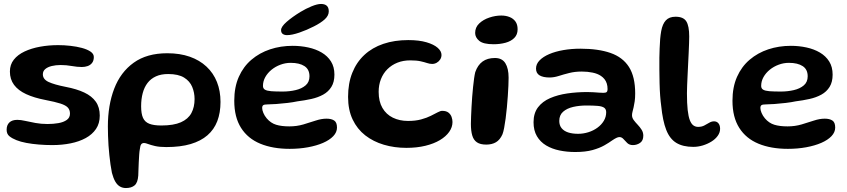

<svg xmlns="http://www.w3.org/2000/svg" viewBox="-20 -715 4279 970"><path d="M244 18Q210 18 176.2 15.2Q142.5 12.5 113.2 7Q84 1.5 63 -7Q41.5 -15.5 27.5 -26.8Q13.5 -38 13.5 -59.5Q13.5 -83 27.2 -96.2Q41 -109.5 67.5 -109.5Q85 -109.5 107.8 -104.2Q130.5 -99 159 -93.8Q187.5 -88.5 220 -88.5Q249.5 -88.5 275.2 -93Q301 -97.5 317.2 -109Q333.5 -120.5 333.5 -141Q333.5 -159.5 323 -171.2Q312.5 -183 285.5 -191.8Q258.5 -200.5 209 -210Q152 -221 112 -239.5Q72 -258 51 -286.2Q30 -314.5 30 -353.5Q30 -388.5 49.8 -413.5Q69.5 -438.5 104 -454.8Q138.5 -471 182.2 -479Q226 -487 274 -487Q304 -487 335.5 -483.5Q367 -480 394 -472.8Q421 -465.5 437.5 -454.2Q454 -443 454 -427Q454 -408.5 445.2 -397.2Q436.5 -386 422.8 -381.2Q409 -376.5 393.5 -376.5Q370 -376.5 342.5 -381.5Q315 -386.5 286.5 -386.5Q262 -386.5 241.5 -381.5Q221 -376.5 208.8 -366.2Q196.5 -356 196.5 -339.5Q196.5 -314.5 225.2 -301Q254 -287.5 312.5 -276Q367.5 -265.5 405.8 -247.5Q444 -229.5 464 -201.2Q484 -173 484 -131Q484 -91.5 465 -63.5Q446 -35.5 413 -17.5Q380 0.5 336.8 9.2Q293.5 18 244 18Z M616 235Q599 235 585.5 227Q572 219 562.2 202Q552.5 185 545.5 158.5Q541.5 138.5 538.2 115.8Q535 93 532.5 69Q530 45 528.2 20.2Q526.5 -4.5 525.8 -28.8Q525 -53 525 -76Q525 -183.5 557 -267Q589 -350.5 655.5 -398.2Q722 -446 825 -446Q889 -446 938.8 -428.5Q988.5 -411 1023.2 -378.5Q1058 -346 1076 -300.8Q1094 -255.5 1094 -200Q1094 -145.5 1077.8 -103Q1061.5 -60.5 1028 -31.5Q994.5 -2.5 943 12.8Q891.5 28 820 28Q786 28 763.5 22.8Q741 17.5 728 12.5Q715 7.5 708 7.5Q698.5 7.5 693.5 13.8Q688.5 20 686.5 38.5Q684.5 48.5 683.2 66.5Q682 84.5 681 105Q680 125.5 679.5 143.5Q679 161.5 678.5 172Q676 208 660 221.5Q644 235 616 235ZM795 -81Q857 -81 893.8 -97.2Q930.5 -113.5 946.8 -143.5Q963 -173.5 963 -214.5Q963 -247 951 -276Q939 -305 910 -323Q881 -341 829.5 -341Q793.5 -341 767.8 -329.2Q742 -317.5 725.5 -296Q709 -274.5 701 -244.5Q693 -214.5 693 -178Q693 -140.5 702.5 -119.5Q712 -98.5 734.2 -89.8Q756.5 -81 795 -81Z M1443.5 37Q1358 37 1295 11Q1232 -15 1197.8 -69Q1163.5 -123 1163.5 -206Q1163.5 -275 1186.5 -326.8Q1209.5 -378.5 1250.2 -413.2Q1291 -448 1344.5 -465.8Q1398 -483.5 1458.5 -483.5Q1499.5 -483.5 1537.5 -475.2Q1575.5 -467 1605.2 -449.5Q1635 -432 1652.2 -404.5Q1669.5 -377 1669.5 -338Q1669.5 -300.5 1654.2 -276Q1639 -251.5 1612.8 -237Q1586.5 -222.5 1552.8 -215Q1519 -207.5 1482.5 -203Q1462 -198.5 1432.8 -195Q1403.5 -191.5 1375.5 -189.5Q1347.5 -187.5 1331 -187.5Q1316 -187.5 1310.2 -183.8Q1304.5 -180 1304.5 -169.5Q1304.5 -159 1310.5 -144.5Q1316.5 -130 1327.5 -117Q1348 -93 1375 -84.8Q1402 -76.5 1442 -76.5Q1479 -76.5 1512.2 -86.2Q1545.5 -96 1574.8 -105.8Q1604 -115.5 1629.5 -115.5Q1654 -115.5 1668.2 -106.2Q1682.5 -97 1682.5 -70.5Q1682.5 -47 1663.8 -27.2Q1645 -7.5 1612.2 6.8Q1579.5 21 1536 29Q1492.5 37 1443.5 37ZM1407.5 -252.5Q1442.5 -252.5 1473.5 -259.8Q1504.5 -267 1524 -283.8Q1543.5 -300.5 1543.5 -329.5Q1543.5 -364.5 1518.2 -381Q1493 -397.5 1448.5 -397.5Q1422 -397.5 1397 -388.2Q1372 -379 1352 -362.8Q1332 -346.5 1320.2 -325.5Q1308.5 -304.5 1308.5 -281Q1308.5 -268 1318.5 -262Q1328.5 -256 1350.2 -254.2Q1372 -252.5 1407.5 -252.5ZM1430 -537.5Q1417 -537.5 1408.5 -543.5Q1400 -549.5 1400 -563Q1400 -580 1428 -604.5Q1456 -629 1497.5 -654.5Q1525.5 -671.5 1554.2 -683.2Q1583 -695 1602 -695Q1620.5 -695 1630.8 -686Q1641 -677 1641 -657.5Q1641 -636 1620.8 -617.5Q1600.5 -599 1565.5 -581.5Q1530.5 -563.5 1492.8 -550.5Q1455 -537.5 1430 -537.5Z M2033 32Q1972.5 32 1919.2 16.2Q1866 0.5 1825.2 -31.2Q1784.5 -63 1761.5 -111.5Q1738.5 -160 1738.5 -225.5Q1738.5 -294 1759.8 -347.2Q1781 -400.5 1820.8 -437.5Q1860.5 -474.5 1916.8 -493.5Q1973 -512.5 2042.5 -512.5Q2097 -512.5 2134.5 -501.5Q2172 -490.5 2191.2 -473.5Q2210.5 -456.5 2210.5 -437.5Q2210.5 -425 2203.8 -414.5Q2197 -404 2186.2 -398Q2175.5 -392 2163.5 -392Q2151 -392 2137.8 -396.5Q2124.5 -401 2104.5 -405.5Q2084.5 -410 2052.5 -410Q2017 -410 1988 -398.5Q1959 -387 1937.5 -365.8Q1916 -344.5 1904.5 -315.2Q1893 -286 1893 -251Q1893 -202.5 1912 -169.8Q1931 -137 1964.8 -120.5Q1998.5 -104 2041.5 -104Q2079.5 -104 2107.8 -111.8Q2136 -119.5 2156.5 -129.8Q2177 -140 2191 -147.5Q2205 -155 2214 -155Q2234.5 -155 2245.8 -146Q2257 -137 2261.5 -124Q2266 -111 2266 -98.5Q2266 -72.5 2249.5 -49Q2233 -25.5 2202.5 -7.2Q2172 11 2129 21.5Q2086 32 2033 32Z M2436.5 15.5Q2406.5 15.5 2389.5 4Q2372.5 -7.5 2365.8 -30.8Q2359 -54 2359 -89Q2359 -105.5 2360 -127.8Q2361 -150 2362.2 -175Q2363.5 -200 2365.5 -225.8Q2367.5 -251.5 2370 -275.5Q2372.5 -299.5 2375.2 -319Q2378 -338.5 2381 -350.5Q2393.5 -386.5 2418 -404.2Q2442.5 -422 2480.5 -422Q2516.5 -422 2533 -395.8Q2549.5 -369.5 2549.5 -322.5Q2549.5 -306.5 2548.5 -282.2Q2547.5 -258 2545.5 -229.8Q2543.5 -201.5 2540.8 -172.2Q2538 -143 2534.5 -116.2Q2531 -89.5 2527 -68.8Q2523 -48 2518.5 -36.5Q2506 -8.5 2485.8 3.5Q2465.5 15.5 2436.5 15.5ZM2473.5 -491.5Q2421.5 -491.5 2401 -508.8Q2380.5 -526 2380.5 -548.5Q2380.5 -577 2401 -596.5Q2421.5 -616 2452 -626.2Q2482.5 -636.5 2512.5 -636.5Q2535 -636.5 2553.8 -629.2Q2572.5 -622 2583.8 -606.8Q2595 -591.5 2595 -567Q2595 -540 2578.2 -523.2Q2561.5 -506.5 2533.8 -499Q2506 -491.5 2473.5 -491.5Z M2886 53Q2844.5 53 2806.8 45.2Q2769 37.5 2739.2 19.8Q2709.5 2 2692.5 -27Q2675.5 -56 2675.5 -97.5Q2675.5 -143 2698 -172.8Q2720.5 -202.5 2759.2 -219.2Q2798 -236 2846.5 -243Q2895 -250 2947 -250Q2962 -250 2977.5 -249Q2993 -248 3006.2 -247Q3019.5 -246 3028.5 -246Q3040.5 -246 3045 -250.2Q3049.5 -254.5 3049.5 -264.5Q3049.5 -280.5 3045.5 -293Q3041.5 -305.5 3034 -315Q3026.5 -324.5 3016 -331.5Q2999 -343 2973.8 -348.2Q2948.5 -353.5 2919.5 -353.5Q2884.5 -353.5 2855.8 -346.2Q2827 -339 2802.8 -331.2Q2778.5 -323.5 2756.5 -323.5Q2724 -323.5 2706 -334.2Q2688 -345 2688 -368.5Q2688 -391.5 2706 -410Q2724 -428.5 2755 -441.8Q2786 -455 2826.5 -462Q2867 -469 2912 -469Q3002.5 -469 3064.2 -447.5Q3126 -426 3157.5 -376.8Q3189 -327.5 3189 -243Q3189 -220 3186.5 -202.8Q3184 -185.5 3181 -172.8Q3178 -160 3175.5 -150.5Q3173 -141 3173 -133Q3173 -120 3181.5 -108.5Q3190 -97 3201.5 -85Q3213 -73 3221.5 -59.5Q3230 -46 3230 -29.5Q3230 -4.5 3213.8 6.8Q3197.5 18 3177.5 18Q3160 18 3149.2 7.8Q3138.5 -2.5 3129.8 -12.5Q3121 -22.5 3109.5 -22.5Q3102.5 -22.5 3093.8 -18.2Q3085 -14 3072.5 -5.5Q3057.5 5.5 3033.5 19.2Q3009.5 33 2973.8 43Q2938 53 2886 53ZM2900.5 -39Q2927 -39 2952.5 -47Q2978 -55 2998.2 -69.8Q3018.5 -84.5 3030.5 -104.5Q3042.5 -124.5 3042.5 -148Q3042.5 -163.5 3032.2 -170.8Q3022 -178 3000 -180Q2978 -182 2942.5 -182Q2907 -182 2875.5 -174.8Q2844 -167.5 2824.8 -150.5Q2805.5 -133.5 2805.5 -104Q2805.5 -82 2817.2 -67.5Q2829 -53 2850.2 -46Q2871.5 -39 2900.5 -39Z M3482.5 27Q3430 27 3396.8 6.8Q3363.5 -13.5 3345.8 -59Q3328 -104.5 3320.5 -180Q3317.5 -201 3315.2 -231Q3313 -261 3312.2 -295Q3311.5 -329 3311.2 -362.2Q3311 -395.5 3311.2 -423.5Q3311.5 -451.5 3312.5 -469.5Q3314 -522.5 3320.5 -558.2Q3327 -594 3344 -612.2Q3361 -630.5 3393 -630.5Q3432.5 -630.5 3447.2 -607.2Q3462 -584 3462 -530.5Q3462 -517 3461.2 -495.2Q3460.5 -473.5 3459.2 -447Q3458 -420.5 3456.5 -392Q3455 -363.5 3453.8 -336Q3452.5 -308.5 3451.5 -284.8Q3450.5 -261 3450.5 -244Q3450.5 -192.5 3454.2 -159.2Q3458 -126 3465.2 -107.5Q3472.5 -89 3483 -81.5Q3493.5 -74 3507 -74Q3525 -74 3538.2 -81Q3551.5 -88 3563.2 -95Q3575 -102 3587.5 -102Q3601.5 -102 3609.8 -91.8Q3618 -81.5 3618 -64.5Q3618 -45.5 3606 -28.8Q3594 -12 3574.2 0.2Q3554.5 12.5 3530.5 19.8Q3506.5 27 3482.5 27Z M3960.5 37Q3875 37 3812 11Q3749 -15 3714.8 -69Q3680.5 -123 3680.5 -206Q3680.5 -275 3703.5 -326.8Q3726.5 -378.5 3767.2 -413.2Q3808 -448 3861.5 -465.8Q3915 -483.5 3975.5 -483.5Q4016.5 -483.5 4054.5 -475.2Q4092.5 -467 4122.2 -449.5Q4152 -432 4169.2 -404.5Q4186.5 -377 4186.5 -338Q4186.5 -300.5 4171.2 -276Q4156 -251.5 4129.8 -237Q4103.5 -222.5 4069.8 -215Q4036 -207.5 3999.5 -203Q3979 -198.5 3949.8 -195Q3920.5 -191.5 3892.5 -189.5Q3864.5 -187.5 3848 -187.5Q3833 -187.5 3827.2 -183.8Q3821.5 -180 3821.5 -169.5Q3821.5 -159 3827.5 -144.5Q3833.5 -130 3844.5 -117Q3865 -93 3892 -84.8Q3919 -76.5 3959 -76.5Q3996 -76.5 4029.2 -86.2Q4062.5 -96 4091.8 -105.8Q4121 -115.5 4146.5 -115.5Q4171 -115.5 4185.2 -106.2Q4199.5 -97 4199.5 -70.5Q4199.5 -47 4180.8 -27.2Q4162 -7.5 4129.2 6.8Q4096.5 21 4053 29Q4009.5 37 3960.5 37ZM3924.5 -252.5Q3959.5 -252.5 3990.5 -259.8Q4021.5 -267 4041 -283.8Q4060.5 -300.5 4060.5 -329.5Q4060.5 -364.5 4035.2 -381Q4010 -397.5 3965.5 -397.5Q3939 -397.5 3914 -388.2Q3889 -379 3869 -362.8Q3849 -346.5 3837.2 -325.5Q3825.5 -304.5 3825.5 -281Q3825.5 -268 3835.5 -262Q3845.5 -256 3867.2 -254.2Q3889 -252.5 3924.5 -252.5Z"/></svg>

Font: Gluten Thin Medium
Style: Regular
Weight: 500
Version: Version 1.300